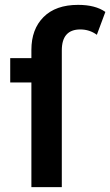

<svg xmlns="http://www.w3.org/2000/svg" viewBox="-20 -769 453 789"><path d="M413 -720 378 -626Q348 -648 310 -648Q234 -648 234 -562V0H109V-430H22V-530H109V-564Q109 -649 159 -699Q209 -749 301 -749Q372 -749 413 -720Z"/></svg>

Font: Montserrat Alternates SemiBold
Style: Regular
Weight: 600
Designer: Julieta Ulanovsky
Foundry: Julieta Ulanovsky
Version: Version 7.200